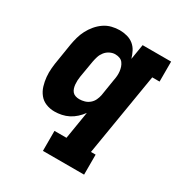

<svg xmlns="http://www.w3.org/2000/svg" viewBox="-173 -656 946 998"><g transform="rotate(30 300.0 -156.5)"><path d="M226 215V95H298L325 -70Q312 -52 295 -36.5Q278 -21 258.5 -11Q239 -1 217.5 3.5Q196 8 175 8Q148 8 124 -1.5Q100 -11 84 -31Q68 -51 60.5 -76Q53 -101 50.5 -127Q48 -153 50.5 -180.5Q53 -208 58 -235L74 -335Q78 -358 84.5 -381.5Q91 -405 102.5 -427Q114 -449 130.5 -468.5Q147 -488 167.5 -502Q188 -516 212 -522Q236 -528 259 -528Q282 -528 304 -522Q326 -516 342.5 -502.5Q359 -489 369 -469.5Q379 -450 385 -429L400 -520H571V-400H527L445 95H473V215ZM255 -112Q270 -112 286 -116.5Q302 -121 315 -132Q328 -143 335 -158Q342 -173 345 -188L361 -288Q364 -302 365 -315.5Q366 -329 364.5 -342Q363 -355 359 -367Q355 -379 347.5 -389Q340 -399 327.5 -403.5Q315 -408 301 -408Q285 -408 269 -400Q253 -392 242 -378Q231 -364 226 -348Q221 -332 218 -316L201 -216Q199 -204 198.5 -192Q198 -180 199 -168.5Q200 -157 203.5 -146Q207 -135 214 -127Q221 -119 232 -115.5Q243 -112 255 -112Z"/></g></svg>

Font: Iosevka Etoile Heavy
Style: Italic
Weight: 900
Italic angle: -9°
Designer: Belleve Invis
Foundry: Belleve Invis
Version: Version 22.1.2; ttfautohint (v1.8.4)